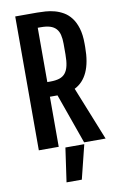

<svg xmlns="http://www.w3.org/2000/svg" viewBox="-111 -894 744 1178"><g transform="rotate(-10 261.0 -305.5)"><path d="M71.3 -834V0H195.3V-312H242.7L353.5 0H487.3L353.5 -333.5C389 -351.1 415.9 -379.8 434.1 -419.7C452.3 -459.6 461.4 -511.2 461.4 -574.7V-595.7C461.4 -633.5 457.4 -665.6 449.2 -692.1C441.1 -718.7 430.3 -740.7 416.7 -758.3C403.2 -775.9 387.8 -789.7 370.4 -799.8C352.9 -809.9 334.9 -817.5 316.2 -822.5C297.4 -827.6 278.7 -830.7 260 -832C241.3 -833.3 224.1 -834 208.5 -834ZM214.4 -403.3H195.3V-741.7H214.4C237.5 -741.7 256.7 -739.3 272 -734.4C287.3 -729.5 299.6 -722 308.8 -711.9C318.1 -701.8 324.7 -689 328.6 -673.3C332.5 -657.7 334.5 -639.2 334.5 -617.7V-551.8C334.5 -523.8 332.4 -500.2 328.1 -481.2C323.9 -462.2 317.1 -446.9 307.6 -435.3C298.2 -423.7 285.8 -415.5 270.5 -410.6C255.2 -405.8 236.5 -403.3 214.4 -403.3ZM352.5 11.2H234.9L204.6 223.1H299.8Z"/></g></svg>

Font: Fjalla One
Style: Regular
Weight: 400
Designer: Irina Smirnova
Foundry: Irina Smirnova
Version: Version 1.001